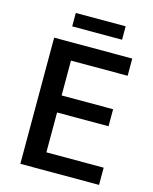

<svg xmlns="http://www.w3.org/2000/svg" viewBox="-116 -849 738 926"><g transform="rotate(15 253.0 -386.0)"><path d="M76 -630H466V-544H183V-370H440V-285H183V-86H469V0H76ZM395 -772V-705H146V-772Z"/></g></svg>

Font: Mukta Medium
Style: Regular
Weight: 500
Designer: Girish Dalvi and Yashodeep Gholap
Foundry: Ek Type
Version: Version 2.538;PS 1.002;hotconv 16.6.51;makeotf.lib2.5.65220;